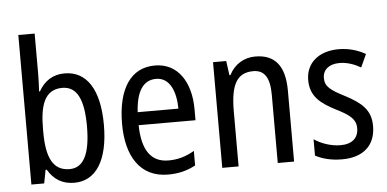

<svg xmlns="http://www.w3.org/2000/svg" viewBox="-52 -861 1959 972"><g transform="rotate(-5 928.0 -375.0)"><path d="M154 -553V-760H71V0H136L149 -68H155C185 -17 228 10 289 10C398 10 463 -88 463 -269C463 -451 398 -546 287 -546C227 -546 184 -517 155 -466H151C152 -493 154 -524 154 -553ZM269 -474C344 -474 377 -405 377 -270C377 -129 342 -61 271 -61C188 -61 154 -127 154 -260V-275C154 -395 179 -474 269 -474Z M746 -546C624 -546 555 -445 555 -265C555 -102 623 10 765 10C819 10 862 -1 905 -24V-98C861 -72 820 -61 773 -61C685 -61 640 -125 638 -252H927V-308C927 -444 864 -546 746 -546ZM746 -478C815 -478 845 -407 846 -318H639C645 -425 682 -478 746 -478Z M1256 -547C1200 -547 1150 -518 1123 -464H1118L1108 -537H1041V0H1124V-279C1124 -413 1155 -474 1240 -474C1298 -474 1323 -431 1323 -347V0H1406V-360C1406 -488 1355 -547 1256 -547Z M1820 -145C1820 -228 1771 -266 1694 -307C1619 -345 1593 -365 1593 -408C1593 -450 1625 -477 1678 -477C1716 -477 1753 -464 1786 -445L1816 -511C1775 -534 1730 -547 1679 -547C1580 -547 1513 -492 1513 -405C1513 -321 1564 -283 1642 -243C1715 -207 1739 -182 1739 -141C1739 -92 1708 -62 1648 -62C1598 -62 1547 -81 1514 -104V-21C1547 -3 1592 10 1650 10C1756 10 1820 -45 1820 -145Z"/></g></svg>

Font: Noto Sans Lao UI Cond
Style: Regular
Weight: 400
Width: 3
Designer: Monotype Design Team
Foundry: Monotype Imaging Inc.
Version: Version 2.000